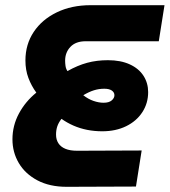

<svg xmlns="http://www.w3.org/2000/svg" viewBox="-20 -720 654 740"><path d="M237 0Q171 0 124 -25Q77 -50 52.5 -91.5Q28 -133 28 -183Q28 -236 53 -282.5Q78 -329 120 -363Q101 -389 89.5 -419.5Q78 -450 78 -487Q78 -549 110 -597Q142 -645 199 -672.5Q256 -700 329 -700H614L592 -561H310Q272 -561 251.5 -539.5Q231 -518 231 -486Q231 -477 232.5 -466Q234 -455 240 -446Q279 -468 316 -478Q353 -488 396 -488Q445 -488 480 -472Q515 -456 533 -428Q551 -400 551 -365Q551 -322 528.5 -287.5Q506 -253 466 -233.5Q426 -214 374 -214Q344 -214 316 -219.5Q288 -225 263 -236Q238 -247 217 -262Q206 -248 201 -233.5Q196 -219 196 -201Q196 -182 205 -168Q214 -154 232 -146.5Q250 -139 277 -139L526 -140L504 -1ZM379 -324Q400 -324 410.5 -333Q421 -342 421 -353Q421 -364 411 -371Q401 -378 382 -378Q361 -378 342 -372Q323 -366 301 -353Q320 -338 340.5 -331Q361 -324 379 -324Z"/></svg>

Font: MuseoModerno
Style: Bold Italic
Weight: 700
Italic angle: -9°
Designer: Pablo Cosgaya, Héctor Gatti, Marcela Romero, and the Authors of The MuseoModerno Project.
Foundry: Omnibus-Type Team
Version: Version 1.003